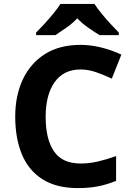

<svg xmlns="http://www.w3.org/2000/svg" viewBox="-20 -954 677 984"><path d="M393 -598Q306 -598 260 -533Q214 -468 214 -355Q214 -241 256.5 -178.5Q299 -116 393 -116Q437 -116 480.5 -126Q524 -136 575 -154V-27Q528 -8 482 1Q436 10 379 10Q269 10 197.5 -35.5Q126 -81 92 -163.5Q58 -246 58 -356Q58 -464 97 -547Q136 -630 210.5 -677Q285 -724 393 -724Q446 -724 499.5 -710.5Q553 -697 602 -674L553 -551Q513 -570 472.5 -584Q432 -598 393 -598ZM464 -934Q478 -912 500.5 -884.5Q523 -857 547 -831Q571 -805 589 -787V-774H490Q464 -790 433 -811.5Q402 -833 376 -860Q350 -833 320 -812Q290 -791 264 -774H165V-787Q184 -806 207.5 -831.5Q231 -857 253.5 -884.5Q276 -912 290 -934Z"/></svg>

Font: RS Noto Sans
Style: Bold
Weight: 700
Designer: Monotype Design Team
Foundry: Monotype Imaging Inc.
Version: Version 3.10